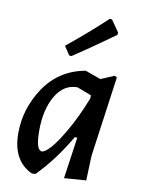

<svg xmlns="http://www.w3.org/2000/svg" viewBox="-82 -764 611 828"><g transform="rotate(10 223.5 -349.5)"><path d="M331 -707 341 -706 377 -654 375 -644Q256 -559 196 -520L186 -521L161 -559Q257 -637 331 -707ZM264 -468H269L336 -444L395 -469L405 -463L356 -111L352 -3L256 4L282 -178H271Q206 -67 131 8H115Q28 -33 28 -153Q28 -261 90 -353.5Q152 -446 264 -468ZM115 -180Q115 -93 142 -93Q155 -93 179.5 -120Q204 -147 239.5 -209Q275 -271 307 -352L308 -356V-368L245 -392Q185 -392 150 -332Q115 -272 115 -180Z"/></g></svg>

Font: Alegreya Sans SC Medium
Style: Italic
Weight: 500
Italic angle: -7°
Designer: Juan Pablo del Peral
Foundry: Huerta Tipografica
Version: Version 2.007